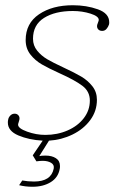

<svg xmlns="http://www.w3.org/2000/svg" viewBox="-20 -527 439 733"><path d="M397 -442Q397 -436 396 -433Q393 -424 386.5 -416.5Q380 -409 370 -409Q360 -409 354.5 -415.5Q349 -422 351 -432Q352 -436 354.5 -442Q357 -448 357 -451Q357 -465 325.5 -475Q294 -485 258 -485Q190 -485 148 -458.5Q106 -432 106 -379Q106 -353 122 -333.5Q138 -314 160 -301Q182 -288 223 -269Q266 -249 290.5 -234.5Q315 -220 332.5 -198Q350 -176 350 -146Q350 -103 324.5 -68.5Q299 -34 257 -13.5Q215 7 167 10L130 69Q137 67 154 67Q178 67 193.5 77Q209 87 209 107Q209 114 208 118Q202 151 173.5 168.5Q145 186 104 186Q77 186 53 180L65 162Q86 166 110 166Q175 166 185 117Q188 102 175 94.5Q162 87 143 87Q133 87 119 89L105 66L143 10Q90 7 50 -10Q10 -27 10 -59Q10 -66 11 -69Q12 -78 19 -85.5Q26 -93 36 -93Q45 -93 50.5 -86.5Q56 -80 54 -70Q53 -65 51 -59.5Q49 -54 49 -51Q49 -37 83.5 -24.5Q118 -12 153 -12Q199 -12 238 -29Q277 -46 300 -76Q323 -106 323 -143Q323 -178 294.5 -199.5Q266 -221 208 -247Q166 -266 140 -281Q114 -296 96 -319Q78 -342 78 -374Q78 -438 129 -472.5Q180 -507 258 -507Q310 -507 353.5 -491.5Q397 -476 397 -442Z"/></svg>

Font: Trirong Thin
Style: Italic
Weight: 250
Italic angle: -12°
Designer: Katatrad Team
Foundry: CadsonDemak
Version: Version 1.001